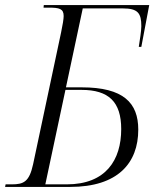

<svg xmlns="http://www.w3.org/2000/svg" viewBox="-41 -734 606 754"><path d="M-21 0H235C421 0 502 -93 502 -225C502 -330 444 -391 280 -391H218L284 -701H441C501 -701 514 -682 514 -631C514 -614 508 -575 504 -550H514L545 -714H131L130 -704H150C192 -704 209 -700 209 -671C209 -660 205 -635 199 -607L89 -89C74 -20 52 -10 5 -10H-19ZM221 -10H137L216 -381H279C386 -381 435 -334 435 -227C435 -106 375 -10 221 -10Z"/></svg>

Font: Noto Serif Display SemiCondensed Light
Style: Italic
Weight: 300
Width: 4
Italic angle: -12°
Designer: Monotype Design Team
Foundry: Monotype Imaging Inc.
Version: Version 2.009